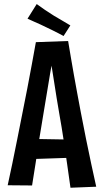

<svg xmlns="http://www.w3.org/2000/svg" viewBox="-20 -903 501 929"><path d="M321 5.4Q313.4 -49.2 305 -107.9Q296.6 -166.6 287.6 -227Q278.6 -287.4 268 -346.2Q260.6 -388.4 254.1 -428.7Q247.6 -469 241.9 -506.2Q236.2 -543.4 230.7 -577.1Q225.2 -610.8 220 -639.6L153.6 -699L309.6 -704.6Q315.8 -666.4 323 -624.7Q330.2 -583 337.8 -539.3Q345.4 -495.6 353.9 -451Q362.4 -406.4 370.6 -361.8Q383.4 -294.6 396.4 -230.2Q409.4 -165.8 422 -107.5Q434.6 -49.2 445.6 0.4ZM117.2 -132.8V-231.2L337.2 -227.4V-140.2ZM135.2 -5.6 17.2 -6.6Q27.6 -53.6 39.2 -109.7Q50.8 -165.8 63.3 -228.5Q75.8 -291.2 88.6 -356.2Q100.6 -415.6 112.1 -475Q123.6 -534.4 134 -591.4Q144.4 -648.4 153.6 -699L309.6 -704.6L238 -632.4Q231 -596.4 223.2 -551.4Q215.4 -506.4 207.3 -455.5Q199.2 -404.6 189.8 -350.2Q179.6 -292 170.4 -232.7Q161.2 -173.4 152.7 -116Q144.2 -58.6 135.2 -5.6ZM287.6 -728.8Q274.8 -736.2 261.1 -742.9Q247.4 -749.6 233.6 -756.7Q219.8 -763.8 205.2 -770.4Q190.6 -778 175.5 -784.6Q160.4 -791.2 144.7 -798.3Q129 -805.4 113.2 -812.6L157.6 -883.4Q177 -869 198.2 -854.6Q219.4 -840.2 240.2 -827.4Q261.4 -815.2 281.7 -803Q302 -790.8 320.4 -780Z"/></svg>

Font: Truculenta
Style: Regular
Weight: 400
Designer: Ivan Castro, Eva Sanz & Omnibus-Type Team
Foundry: Omnibus-Type
Version: Version 1.002